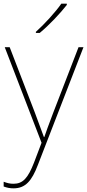

<svg xmlns="http://www.w3.org/2000/svg" viewBox="-26 -786 476 1049"><path d="M339 -759V-766H309C280 -723 215 -652 170 -612V-606H191C244 -650 304 -714 339 -759ZM0 -528 201 -6 160 102C127 187 99 218 48 218C27 218 13 214 -6 207V233C13 240 29 243 48 243C113 243 148 202 181 115L430 -528H403L264 -168C241 -108 226 -66 216 -37H214C204 -65 188 -108 164 -172L27 -528Z"/></svg>

Font: Noto Sans Devanagari UI Thin
Style: Regular
Weight: 100
Designer: Jelle Bosma - Monotype Design Team
Foundry: Monotype Imaging Inc.
Version: Version 2.004